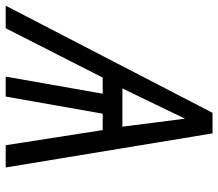

<svg xmlns="http://www.w3.org/2000/svg" viewBox="-99 -699 765 673"><g transform="rotate(90 283.5 -362.5)"><path d="M342.5 -725H414.5L534 0H456L403 -340H345.5L285.5 0H215.5L275.5 -340H219L46 0H-33ZM391 -409 363 -628.5 257 -409Z"/></g></svg>

Font: JuliaMono Light
Style: Italic
Weight: 300
Italic angle: -9°
Monospace: yes
Designer: cormullion
Foundry: corm
Version: Version 0.054; ttfautohint (v1.8.4)